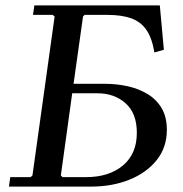

<svg xmlns="http://www.w3.org/2000/svg" viewBox="-20 -690 676 710"><path d="M551 -496Q542 -550 521 -580Q500 -610 464.5 -622.5Q429 -635 376 -635H309L314 -670H571L586 -506ZM13 0 18 -35H93L100 -41L182 -629L175 -635H102L107 -670H373L368 -635H293L287 -629L252 -380H370Q412 -380 452.5 -371Q493 -362 526 -342Q559 -322 578 -289.5Q597 -257 597 -210Q597 -145 559.5 -98Q522 -51 458.5 -25.5Q395 0 317 0ZM211 -35H298Q383 -35 434.5 -78Q486 -121 486 -199Q486 -271 444.5 -308Q403 -345 341 -345H247L205 -41Z"/></svg>

Font: Brygada 1918 Medium
Style: Italic
Weight: 500
Italic angle: -8°
Designer: Mateusz Machalski | Borys Kosmynka | Przemek Hoffer
Foundry: NIEPODLEGLA 2018
Version: Version 3.006